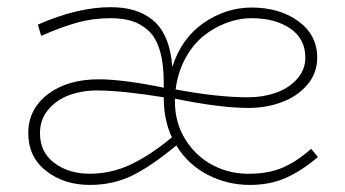

<svg xmlns="http://www.w3.org/2000/svg" viewBox="-20 -504 966 537"><path d="M850.1 -87.9 869.1 -64.9Q826.2 -27.8 781.2 -7.3Q736.3 13.2 679.2 13.2Q616.2 13.2 561 -15.1Q505.9 -43.5 473.1 -97.2Q404.3 -40 350.6 -13.4Q296.9 13.2 231 13.2Q159.2 13.2 109.1 -25.9Q59.1 -64.9 59.1 -131.8Q59.1 -198.7 114 -240.5Q168.9 -282.2 255.9 -282.2Q322.8 -282.2 438 -258.8V-272.9Q438 -325.7 427.2 -362.1Q416.5 -398.4 395.8 -417.7Q375 -437 349.4 -445.1Q323.7 -453.1 289.1 -453.1Q239.3 -453.1 194.6 -440.4Q149.9 -427.7 95.2 -403.8L85.9 -435.1Q196.8 -483.9 289.1 -483.9Q325.7 -483.9 354.2 -475.6Q382.8 -467.3 406.2 -448.7Q429.7 -430.2 444.1 -397Q458.5 -363.8 461.9 -316.9Q487.8 -397.5 550 -440.2Q612.3 -482.9 684.1 -482.9Q761.7 -482.9 814.5 -444.6Q867.2 -406.2 867.2 -342.8Q867.2 -299.3 839.4 -266.8Q811.5 -234.4 768.3 -218.3Q725.1 -202.1 673.8 -202.1Q596.7 -202.1 469.2 -228V-220.2Q469.2 -159.7 499.5 -112.3Q529.8 -64.9 577.6 -40.8Q625.5 -16.6 679.2 -18.1Q733.9 -18.6 773.4 -36.4Q813 -54.2 850.1 -87.9ZM684.1 -453.1Q647.9 -453.1 613 -439.9Q578.1 -426.8 548.3 -402.6Q518.6 -378.4 497.8 -339.6Q477.1 -300.8 471.2 -253.9Q587.9 -231.9 673.8 -231.9Q715.3 -231.9 751.2 -244.4Q787.1 -256.8 810.5 -282.7Q834 -308.6 834 -342.8Q834 -395.5 791.7 -424.3Q749.5 -453.1 684.1 -453.1ZM231 -18.1Q291.5 -18.1 346.7 -44.4Q401.9 -70.8 460.9 -120.1Q438 -167 438 -231.9Q326.2 -250 255.9 -251Q212.4 -251.5 176 -238.8Q139.6 -226.1 115.7 -198.2Q91.8 -170.4 91.8 -131.8Q91.8 -78.1 132.1 -48.1Q172.4 -18.1 231 -18.1Z"/></svg>

Font: BioRhyme ExtraLight
Style: Regular
Weight: 275
Designer: Aoife Mooney
Foundry: Aoife Mooney Type
Version: Version 1.500;PS 001.500;hotconv 1.0.88;makeotf.lib2.5.64775